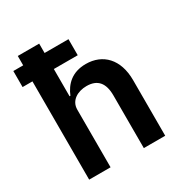

<svg xmlns="http://www.w3.org/2000/svg" viewBox="-172 -868 944 995"><g transform="rotate(-30 300.0 -370.0)"><path d="M203 0V-345C203 -400 253 -427 305 -427C370 -427 402 -390 402 -315V0H530V-333C530 -458 460 -528 359 -528C275 -528 231 -481 208 -425H203V-588H346V-684H203V-740H75V-684H16V-588H75V0Z"/></g></svg>

Font: IBM Mono SemiBold
Style: Regular
Weight: 600
Monospace: yes
Designer: Mike Abbink, Paul van der Laan, Pieter van Rosmalen
Foundry: Bold Monday
Version: Version 2.3